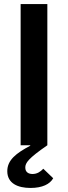

<svg xmlns="http://www.w3.org/2000/svg" viewBox="-20 -718 336 949"><path d="M194 116C180 131 163 142 141 142C122 142 105 134 105 110C105 87 120 65 214 0V-698H82V0H129L130 2C60 39 16 73 16 128C16 189 69 211 131 211C189 211 227 192 243 163Z"/></svg>

Font: Braiins Sans SemiBold
Style: Regular
Weight: 600
Designer: Mike Abbink, Paul van der Laan, Pieter van Rosmalen, Jiri Chlebus, Lubos Buracinsky
Foundry: Bold Monday, Sudetype
Version: Version 1.000;hotconv 1.0.109;makeotfexe 2.5.65596